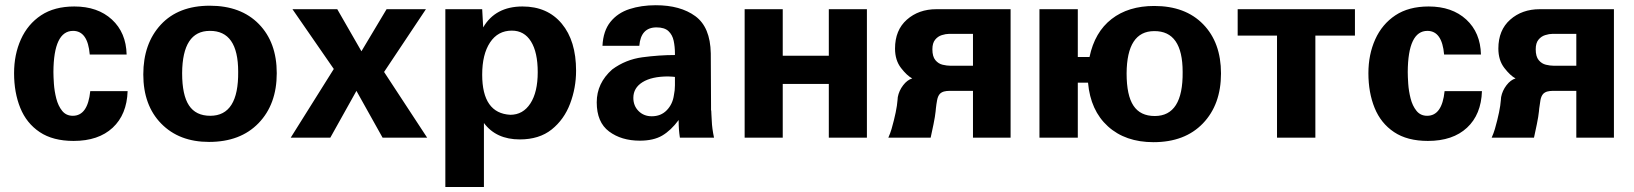

<svg xmlns="http://www.w3.org/2000/svg" viewBox="-20 -540 6407 753"><path d="M476.6 -326.2H332Q324.2 -418.9 266.6 -418.9Q190.4 -418.9 189.5 -257.8Q189.5 -240.2 191.4 -211.4Q193.4 -182.6 200.7 -153.8Q208 -125 223.6 -105.5Q239.3 -85.9 265.6 -85.9Q324.2 -85.9 334 -182.6H480.5Q477.5 -90.8 421.9 -39.1Q366.2 12.7 268.6 12.7Q187.5 12.7 135.7 -22Q84 -56.6 59.6 -116.7Q35.2 -176.8 35.2 -252.9Q35.2 -326.2 62 -385.7Q88.9 -445.3 141.1 -480Q193.4 -514.6 271.5 -514.6Q363.3 -514.6 418.9 -463.4Q474.6 -412.1 476.6 -326.2Z M542 -248Q542 -369.1 610.8 -443.4Q679.7 -517.6 802.7 -517.6Q924.8 -517.6 995.1 -445.8Q1065.4 -374 1065.4 -252.9Q1065.4 -130.9 994.1 -57.1Q922.9 16.6 799.8 16.6Q682.6 16.6 612.3 -55.2Q542 -127 542 -248ZM694.3 -252.9Q694.3 -167 721.2 -126.5Q748 -85.9 804.7 -85.9Q916 -85.9 914.1 -258.8Q914.1 -419.9 802.7 -418.9Q695.3 -418.9 694.3 -252.9Z M1127 -503.9H1302.7L1397.5 -338.9L1496.1 -503.9H1650.4L1486.3 -257.8L1655.3 0H1480.5L1377.9 -183.6L1275.4 0H1120.1L1289.1 -269.5Z M1726.6 -503.9H1871.1L1875 -432.6Q1922.9 -514.6 2029.3 -514.6Q2127 -514.6 2183.1 -447.3Q2239.3 -379.9 2239.3 -262.7Q2239.3 -195.3 2215.8 -133.3Q2192.4 -71.3 2143.6 -32.2Q2094.7 6.8 2018.6 6.8Q1925.8 6.8 1877.9 -57.6V193.4H1726.6ZM1981.4 -89.8Q2031.2 -89.8 2060.1 -134.3Q2088.9 -178.7 2088.9 -256.8Q2088.9 -335 2062.5 -377.4Q2036.1 -419.9 1987.3 -419.9Q1932.6 -419.9 1901.9 -373.5Q1871.1 -327.1 1871.1 -247.1Q1871.1 -95.7 1981.4 -89.8Z M2780.3 0H2646.5Q2641.6 -31.2 2641.6 -64.5V-69.3Q2611.3 -28.3 2577.1 -8.3Q2543 11.7 2489.3 11.7Q2417 11.7 2368.7 -24.4Q2320.3 -60.5 2320.3 -138.7Q2320.3 -213.9 2380.9 -267.6Q2433.6 -306.6 2499.5 -315.4Q2565.4 -324.2 2627 -324.2V-331.1Q2627 -356.4 2622.1 -379.9Q2617.2 -403.3 2601.6 -418Q2585.9 -432.6 2554.7 -432.6Q2493.2 -432.6 2487.3 -360.4H2342.8Q2345.7 -418.9 2374 -454.1Q2402.3 -489.3 2448.7 -504.4Q2495.1 -519.5 2551.8 -519.5Q2648.4 -519.5 2707 -476.6Q2765.6 -433.6 2767.6 -331.1L2768.6 -127.9Q2768.6 -120.1 2768.6 -115.7Q2768.6 -111.3 2768.6 -108.9Q2768.6 -106.4 2769.5 -104.5Q2769.5 -101.6 2770 -92.8Q2770.5 -84 2771.5 -65.4Q2772.5 -37.1 2780.3 0ZM2627 -238.3Q2622.1 -238.3 2617.2 -239.3Q2613.3 -239.3 2609.4 -239.7Q2605.5 -240.2 2600.6 -240.2Q2536.1 -240.2 2500 -217.8Q2463.9 -195.3 2463.9 -156.2Q2463.9 -125 2484.4 -104.5Q2504.9 -84 2536.1 -84Q2572.3 -84 2595.2 -107.9Q2618.2 -131.8 2623 -167Q2625 -177.7 2626 -186Q2627 -194.3 2627 -205.6Q2627 -216.8 2627 -238.3Z M3379.9 0H3230.5V-210.9H3049.8V0H2900.4V-503.9H3049.8V-321.3H3230.5V-503.9H3379.9Z M3943.4 0H3795.9V-183.6H3702.1Q3692.4 -183.6 3682.6 -181.2Q3672.9 -178.7 3666 -171.9Q3658.2 -163.1 3655.3 -147.5Q3652.3 -131.8 3650.4 -114.3Q3649.4 -109.4 3649.4 -103.5Q3647.5 -84 3641.1 -52.7Q3634.8 -21.5 3629.9 0H3463.9Q3471.7 -17.6 3476.6 -34.2Q3497.1 -106.4 3500 -147.5Q3501 -153.3 3501 -159.2Q3505.9 -184.6 3522 -205.6Q3538.1 -226.6 3557.6 -232.4Q3537.1 -243.2 3513.7 -273.4Q3490.2 -303.7 3490.2 -349.6Q3490.2 -421.9 3536.6 -462.9Q3583 -503.9 3652.3 -503.9H3943.4ZM3795.9 -282.2V-407.2H3702.1Q3689.5 -407.2 3673.8 -402.3Q3658.2 -397.5 3647.5 -384.3Q3636.7 -371.1 3636.7 -346.7Q3636.7 -318.4 3648.4 -304.2Q3660.2 -290 3676.8 -286.1Q3693.4 -282.2 3707 -282.2Z M4247.1 -215.8H4207V0H4056.6V-503.9H4207V-316.4H4252.9Q4273.4 -414.1 4339.4 -465.3Q4405.3 -516.6 4506.8 -516.6Q4628.9 -516.6 4698.7 -444.8Q4768.6 -373 4768.6 -252Q4768.6 -129.9 4697.8 -56.2Q4627 17.6 4503.9 17.6Q4393.6 17.6 4325.2 -44.4Q4256.8 -106.4 4247.1 -215.8ZM4618.2 -257.8Q4618.2 -418.9 4506.8 -418Q4399.4 -418 4398.4 -252Q4398.4 -166 4425.3 -125.5Q4452.1 -85 4508.8 -85Q4620.1 -85 4618.2 -257.8Z M5293.9 -400.4H5138.7V0H4988.3V-400.4H4834V-503.9H5293.9Z M5788.1 -326.2H5643.6Q5635.7 -418.9 5578.1 -418.9Q5502 -418.9 5501 -257.8Q5501 -240.2 5502.9 -211.4Q5504.9 -182.6 5512.2 -153.8Q5519.5 -125 5535.2 -105.5Q5550.8 -85.9 5577.1 -85.9Q5635.7 -85.9 5645.5 -182.6H5792Q5789.1 -90.8 5733.4 -39.1Q5677.7 12.7 5580.1 12.7Q5499 12.7 5447.3 -22Q5395.5 -56.6 5371.1 -116.7Q5346.7 -176.8 5346.7 -252.9Q5346.7 -326.2 5373.5 -385.7Q5400.4 -445.3 5452.6 -480Q5504.9 -514.6 5583 -514.6Q5674.8 -514.6 5730.5 -463.4Q5786.1 -412.1 5788.1 -326.2Z M6309.6 0H6162.1V-183.6H6068.4Q6058.6 -183.6 6048.8 -181.2Q6039.1 -178.7 6032.2 -171.9Q6024.4 -163.1 6021.5 -147.5Q6018.6 -131.8 6016.6 -114.3Q6015.6 -109.4 6015.6 -103.5Q6013.7 -84 6007.3 -52.7Q6001 -21.5 5996.1 0H5830.1Q5837.9 -17.6 5842.8 -34.2Q5863.3 -106.4 5866.2 -147.5Q5867.2 -153.3 5867.2 -159.2Q5872.1 -184.6 5888.2 -205.6Q5904.3 -226.6 5923.8 -232.4Q5903.3 -243.2 5879.9 -273.4Q5856.4 -303.7 5856.4 -349.6Q5856.4 -421.9 5902.8 -462.9Q5949.2 -503.9 6018.6 -503.9H6309.6ZM6162.1 -282.2V-407.2H6068.4Q6055.7 -407.2 6040 -402.3Q6024.4 -397.5 6013.7 -384.3Q6002.9 -371.1 6002.9 -346.7Q6002.9 -318.4 6014.6 -304.2Q6026.4 -290 6043 -286.1Q6059.6 -282.2 6073.2 -282.2Z"/></svg>

Font: FreeUniversal
Style: Bold
Weight: 700
Version: Version 1.001 March 22, 2017